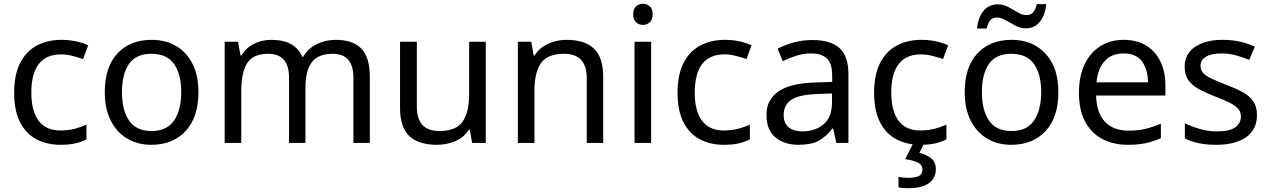

<svg xmlns="http://www.w3.org/2000/svg" viewBox="-20 -757 6723 1017"><path d="M300 10Q229 10 173.5 -19Q118 -48 86.5 -109Q55 -170 55 -265Q55 -364 88 -426Q121 -488 177.5 -517Q234 -546 306 -546Q347 -546 385 -537.5Q423 -529 447 -517L420 -444Q396 -453 364 -461Q332 -469 304 -469Q146 -469 146 -266Q146 -169 184.5 -117.5Q223 -66 299 -66Q343 -66 376.5 -75Q410 -84 438 -97V-19Q411 -5 378.5 2.5Q346 10 300 10Z M1031 -269Q1031 -136 963.5 -63Q896 10 781 10Q710 10 654.5 -22.5Q599 -55 567 -117.5Q535 -180 535 -269Q535 -402 602 -474Q669 -546 784 -546Q857 -546 912.5 -513.5Q968 -481 999.5 -419.5Q1031 -358 1031 -269ZM626 -269Q626 -174 663.5 -118.5Q701 -63 783 -63Q864 -63 902 -118.5Q940 -174 940 -269Q940 -364 902 -418Q864 -472 782 -472Q700 -472 663 -418Q626 -364 626 -269Z M1758 -546Q1849 -546 1894 -499.5Q1939 -453 1939 -349V0H1852V-345Q1852 -472 1743 -472Q1665 -472 1631.5 -427Q1598 -382 1598 -296V0H1511V-345Q1511 -472 1401 -472Q1320 -472 1289 -422Q1258 -372 1258 -278V0H1170V-536H1241L1254 -463H1259Q1284 -505 1326.5 -525.5Q1369 -546 1417 -546Q1543 -546 1581 -456H1586Q1613 -502 1659.5 -524Q1706 -546 1758 -546Z M2553 -536V0H2481L2468 -71H2464Q2438 -29 2392 -9.5Q2346 10 2294 10Q2197 10 2148 -36.5Q2099 -83 2099 -185V-536H2188V-191Q2188 -63 2307 -63Q2396 -63 2430.5 -113Q2465 -163 2465 -257V-536Z M2981 -546Q3077 -546 3126 -499.5Q3175 -453 3175 -349V0H3088V-343Q3088 -472 2968 -472Q2879 -472 2845 -422Q2811 -372 2811 -278V0H2723V-536H2794L2807 -463H2812Q2838 -505 2884 -525.5Q2930 -546 2981 -546Z M3386 -737Q3406 -737 3421.5 -723.5Q3437 -710 3437 -681Q3437 -653 3421.5 -639Q3406 -625 3386 -625Q3364 -625 3349 -639Q3334 -653 3334 -681Q3334 -710 3349 -723.5Q3364 -737 3386 -737ZM3429 -536V0H3341V-536Z M3814 10Q3743 10 3687.5 -19Q3632 -48 3600.5 -109Q3569 -170 3569 -265Q3569 -364 3602 -426Q3635 -488 3691.5 -517Q3748 -546 3820 -546Q3861 -546 3899 -537.5Q3937 -529 3961 -517L3934 -444Q3910 -453 3878 -461Q3846 -469 3818 -469Q3660 -469 3660 -266Q3660 -169 3698.5 -117.5Q3737 -66 3813 -66Q3857 -66 3890.5 -75Q3924 -84 3952 -97V-19Q3925 -5 3892.5 2.5Q3860 10 3814 10Z M4282 -545Q4380 -545 4427 -502Q4474 -459 4474 -365V0H4410L4393 -76H4389Q4354 -32 4315.5 -11Q4277 10 4209 10Q4136 10 4088 -28.5Q4040 -67 4040 -149Q4040 -229 4103 -272.5Q4166 -316 4297 -320L4388 -323V-355Q4388 -422 4359 -448Q4330 -474 4277 -474Q4235 -474 4197 -461.5Q4159 -449 4126 -433L4099 -499Q4134 -518 4182 -531.5Q4230 -545 4282 -545ZM4308 -259Q4208 -255 4169.5 -227Q4131 -199 4131 -148Q4131 -103 4158.5 -82Q4186 -61 4229 -61Q4297 -61 4342 -98.5Q4387 -136 4387 -214V-262Z M4855 10Q4784 10 4728.5 -19Q4673 -48 4641.5 -109Q4610 -170 4610 -265Q4610 -364 4643 -426Q4676 -488 4732.5 -517Q4789 -546 4861 -546Q4902 -546 4940 -537.5Q4978 -529 5002 -517L4975 -444Q4951 -453 4919 -461Q4887 -469 4859 -469Q4701 -469 4701 -266Q4701 -169 4739.5 -117.5Q4778 -66 4854 -66Q4898 -66 4931.5 -75Q4965 -84 4993 -97V-19Q4966 -5 4933.5 2.5Q4901 10 4855 10ZM4937 139Q4937 187 4900 213.5Q4863 240 4789 240Q4757 240 4739 235V180Q4748 182 4763 183.5Q4778 185 4792 185Q4828 185 4847 175.5Q4866 166 4866 141Q4866 115 4839.5 103Q4813 91 4775 86L4818 0H4876L4850 53Q4886 61 4911.5 81Q4937 101 4937 139Z M5586 -269Q5586 -136 5518.5 -63Q5451 10 5336 10Q5265 10 5209.5 -22.5Q5154 -55 5122 -117.5Q5090 -180 5090 -269Q5090 -402 5157 -474Q5224 -546 5339 -546Q5412 -546 5467.5 -513.5Q5523 -481 5554.5 -419.5Q5586 -358 5586 -269ZM5181 -269Q5181 -174 5218.5 -118.5Q5256 -63 5338 -63Q5419 -63 5457 -118.5Q5495 -174 5495 -269Q5495 -364 5457 -418Q5419 -472 5337 -472Q5255 -472 5218 -418Q5181 -364 5181 -269ZM5155 -606Q5161 -665 5189.5 -699.5Q5218 -734 5265 -734Q5295 -734 5321.5 -719.5Q5348 -705 5372 -691Q5396 -677 5417 -677Q5440 -677 5452.5 -691.5Q5465 -706 5472 -735H5522Q5516 -677 5488 -642Q5460 -607 5413 -607Q5385 -607 5358.5 -621Q5332 -635 5307.5 -649.5Q5283 -664 5261 -664Q5237 -664 5225 -649.5Q5213 -635 5206 -606Z M5932 -546Q6001 -546 6050.5 -516Q6100 -486 6126.5 -431.5Q6153 -377 6153 -304V-251H5786Q5788 -160 5832.5 -112.5Q5877 -65 5957 -65Q6008 -65 6047.5 -74.5Q6087 -84 6129 -102V-25Q6088 -7 6048 1.5Q6008 10 5953 10Q5877 10 5818.5 -21Q5760 -52 5727.5 -113.5Q5695 -175 5695 -264Q5695 -352 5724.5 -415Q5754 -478 5807.5 -512Q5861 -546 5932 -546ZM5931 -474Q5868 -474 5831.5 -433.5Q5795 -393 5788 -321H6061Q6060 -389 6029 -431.5Q5998 -474 5931 -474Z M6638 -148Q6638 -70 6580 -30Q6522 10 6424 10Q6368 10 6327.5 1Q6287 -8 6256 -24V-104Q6288 -88 6333.5 -74.5Q6379 -61 6426 -61Q6493 -61 6523 -82.5Q6553 -104 6553 -140Q6553 -160 6542 -176Q6531 -192 6502.5 -208Q6474 -224 6421 -244Q6369 -264 6332 -284Q6295 -304 6275 -332Q6255 -360 6255 -404Q6255 -472 6310.5 -509Q6366 -546 6456 -546Q6505 -546 6547.5 -536.5Q6590 -527 6627 -510L6597 -440Q6563 -454 6526 -464Q6489 -474 6450 -474Q6396 -474 6367.5 -456.5Q6339 -439 6339 -409Q6339 -387 6352 -371.5Q6365 -356 6395.5 -341.5Q6426 -327 6477 -307Q6528 -288 6564 -268Q6600 -248 6619 -219.5Q6638 -191 6638 -148Z"/></svg>

Font: Noto Sans Takri
Style: Regular
Weight: 400
Designer: Monotype Design Team
Foundry: Monotype Imaging Inc.
Version: Version 2.003; ttfautohint (v1.8.4.7-5d5b)